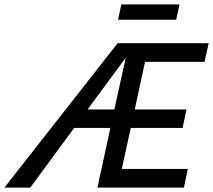

<svg xmlns="http://www.w3.org/2000/svg" viewBox="-57 -855 971 875"><path d="M746 -765H481L496 -835H761ZM604 -573 557 -356H793L775 -272H539L498 -85H799L781 0H387L446 -272H281L81 0H-37L479 -658H894L875 -573ZM464 -356 516 -592 342 -356Z"/></svg>

Font: Ysabeau Infant Semibold
Style: Italic
Weight: 600
Italic angle: -12°
Designer: Christian Thalmann (Catharsis Fonts)
Version: Version 0.003